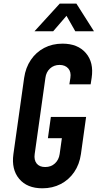

<svg xmlns="http://www.w3.org/2000/svg" viewBox="-20 -1002 528 1038"><path d="M209 16Q126.5 16 83.8 -35Q41 -86 52.5 -169L110.5 -581Q118.5 -636.5 146.8 -678.2Q175 -720 219 -743Q263 -766 318 -766Q400.5 -766 444.2 -715.2Q488 -664.5 475.5 -581L470 -546H355L360.5 -581Q365.5 -613.5 348.8 -632.2Q332 -651 302 -651Q271.5 -651 250.5 -631.8Q229.5 -612.5 225.5 -581L167.5 -169Q163 -137.5 178 -118.2Q193 -99 224.5 -99Q256 -99 277 -118.5Q298 -138 302.5 -169L314.5 -255H239L255 -370H445.5L417.5 -169Q409.5 -113 381 -71.5Q352.5 -30 308.2 -7Q264 16 209 16ZM166.5 -833 303 -982.5H393L488 -833H387L339.5 -916.5L267.5 -833Z"/></svg>

Font: Mohave SemiBold
Style: Italic
Weight: 600
Italic angle: -8°
Designer: Gumpita Rahayu
Foundry: Tokotype
Version: Version 2.003